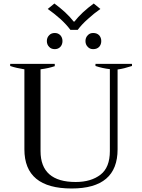

<svg xmlns="http://www.w3.org/2000/svg" viewBox="-20 -1064 810 1094"><path d="M324 -956C348 -934 367 -913 381 -894C381 -894 423 -894 423 -894C437 -913 456 -934 481 -956C505 -978 529 -997 552 -1013C552 -1013 514 -1044 514 -1044C493 -1029 473 -1012 453 -994C433 -975 417 -958 404 -941C404 -941 400 -941 400 -941C387 -958 371 -975 351 -994C331 -1012 311 -1029 290 -1044C290 -1044 252 -1013 252 -1013C275 -997 299 -978 324 -956ZM260 -797C268 -788 279 -784 292 -784C305 -784 315 -788 324 -797C332 -806 336 -817 336 -830C336 -843 332 -854 324 -863C315 -872 305 -876 292 -876C279 -876 268 -872 260 -863C251 -854 247 -843 247 -830C247 -817 251 -806 260 -797ZM480 -797C488 -788 498 -784 511 -784C525 -784 536 -788 545 -797C553 -806 557 -817 557 -830C557 -843 553 -854 545 -863C536 -872 525 -876 511 -876C498 -876 488 -872 480 -863C471 -854 467 -843 467 -830C467 -817 471 -806 480 -797ZM119 -213C119 -64 209 10 388 10C563 10 650 -64 650 -213C650 -213 650 -668 650 -668C674 -671 701 -678 732 -688C732 -688 732 -700 732 -700C732 -700 524 -700 524 -700C524 -700 524 -688 524 -688C551 -679 579 -673 606 -670C606 -670 606 -203 606 -203C606 -141 588 -96 553 -69C517 -41 470 -27 411 -27C278 -27 211 -86 211 -203C211 -203 211 -669 211 -669C242 -673 269 -679 292 -687C292 -687 292 -700 292 -700C292 -700 38 -700 38 -700C38 -700 38 -688 38 -688C61 -680 88 -674 119 -669C119 -669 119 -213 119 -213Z"/></svg>

Font: BUSH 25 TRIRONG 0515 A
Style: Regular
Weight: 400
Designer: Katatrad Team
Foundry: CadsonDemak